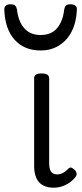

<svg xmlns="http://www.w3.org/2000/svg" viewBox="-59 -857 382 894"><path d="M192 17Q169 17 151.5 10.5Q134 4 122.5 -9Q111 -22 105.5 -41Q100 -60 100 -84V-493Q100 -504 108.5 -509.5Q117 -515 134 -515Q152 -515 161 -509.5Q170 -504 170 -493V-95Q170 -78 174 -67Q178 -56 186.5 -50.5Q195 -45 207 -45Q218 -45 227 -48.5Q236 -52 244.5 -58.5Q253 -65 262 -74Q268 -79 275.5 -75.5Q283 -72 291 -64Q296 -58 297.5 -50Q299 -42 294 -35Q283 -20 266.5 -8Q250 4 230.5 10.5Q211 17 192 17ZM130 -622Q54 -622 9 -672Q-36 -722 -39 -813Q-39 -823 -32.5 -830Q-26 -837 -10 -837Q6 -837 12 -830.5Q18 -824 20 -813Q26 -758 53.5 -726Q81 -694 130 -694Q180 -694 207 -726Q234 -758 240 -813Q242 -825 248 -831Q254 -837 269 -837Q285 -837 292.5 -830Q300 -823 299 -813Q297 -755 275.5 -712Q254 -669 216.5 -645.5Q179 -622 130 -622Z"/></svg>

Font: Playwrite BE WAL Light
Style: Regular
Weight: 300
Version: Version 1.002